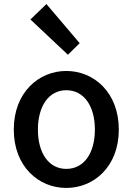

<svg xmlns="http://www.w3.org/2000/svg" viewBox="-20 -914 654 947"><path d="M307 13C443 13 566 -92 566 -275C566 -458 443 -564 307 -564C171 -564 48 -458 48 -275C48 -92 171 13 307 13ZM307 -81C221 -81 167 -158 167 -275C167 -391 221 -469 307 -469C394 -469 448 -391 448 -275C448 -158 394 -81 307 -81ZM315 -644 373 -701 209 -894 130 -818Z"/></svg>

Font: Source Han Sans JP Medium
Style: Regular
Weight: 500
Designer: Ryoko NISHIZUKA 西塚涼子 (kana, bopomofo & ideographs); Paul D. Hunt (Latin, Greek & Cyrillic); Sandoll Communications 산돌커뮤니
Foundry: Adobe
Version: Version 2.002;hotconv 1.0.116;makeotfexe 2.5.65601